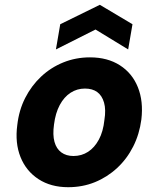

<svg xmlns="http://www.w3.org/2000/svg" viewBox="-20 -768 660 800"><path d="M264 12Q192 12 140.5 -21.5Q89 -55 65.5 -113.5Q42 -172 52 -247Q59 -309 85 -360Q111 -411 151.5 -449Q192 -487 244 -508Q296 -529 355 -529Q428 -529 479.5 -496Q531 -463 554.5 -404.5Q578 -346 569 -270Q561 -209 535 -157.5Q509 -106 468 -68Q427 -30 375.5 -9Q324 12 264 12ZM286 -118Q320 -118 347 -135.5Q374 -153 392 -186.5Q410 -220 415 -268Q422 -311 413.5 -340.5Q405 -370 385 -384.5Q365 -399 334 -399Q301 -399 274 -381.5Q247 -364 229 -330.5Q211 -297 205 -249Q199 -206 207 -177Q215 -148 235.5 -133Q256 -118 286 -118ZM213 -562 231 -667 396 -748 532 -667 514 -562 378 -645Z"/></svg>

Font: DM Sans 11pt Black
Style: Italic
Weight: 900
Italic angle: -10°
Version: Version 4.004;gftools[0.9.30]